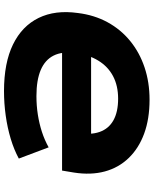

<svg xmlns="http://www.w3.org/2000/svg" viewBox="76 -832 767 959"><g transform="rotate(-90 459.5 -352.5)"><path d="M441 11Q345 11 271.5 -16Q198 -43 149.5 -93.5Q101 -144 82.5 -213Q64 -282 77 -366L87 -426H746L723 -281H209L275 -352Q264 -284 280 -238.5Q296 -193 338 -169.5Q380 -146 446 -146Q511 -146 559 -171.5Q607 -197 636.5 -245.5Q666 -294 674 -360Q683 -425 661.5 -468Q640 -511 589.5 -532.5Q539 -554 459 -554Q411 -554 366.5 -547Q322 -540 281.5 -527Q241 -514 203 -493L147 -642Q191 -666 246 -682.5Q301 -699 362 -707.5Q423 -716 484 -716Q625 -716 717 -671Q809 -626 849.5 -543Q890 -460 874 -347Q864 -265 828 -199Q792 -133 734.5 -86Q677 -39 602.5 -14Q528 11 441 11Z"/></g></svg>

Font: Nunito Sans 10pt SemiExpanded Black
Style: Italic
Weight: 900
Width: 6
Italic angle: -9°
Designer: Vernon Adams
Foundry: Vernon Adams
Version: Version 3.101;gftools[0.9.27]